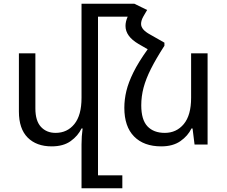

<svg xmlns="http://www.w3.org/2000/svg" viewBox="-20 -780 1227 1036"><path d="M508.8 166H640.1V235.8H419.9V-1Q419.9 -43.9 425.8 -86.9H419.9Q400.9 -46.9 361.3 -18.6Q321.8 9.8 258.8 9.8Q176.8 9.8 129.4 -37.6Q82 -85 82 -178.2V-492.2H170.9V-194.8Q170.9 -127.9 200.9 -95.5Q231 -63 279.8 -63Q342.8 -63 381.3 -110.6Q419.9 -158.2 419.9 -252V-759.8H705.1L773.9 -726.1L753.9 -691.9Q741.2 -669.9 741.2 -650.9Q741.2 -620.1 789.1 -594.2L867.2 -549.8V-533.2Q821.8 -462.9 794.4 -408.4Q767.1 -354 754.6 -306.9Q742.2 -259.8 742.2 -211.9Q742.2 -133.8 775.6 -98.4Q809.1 -63 869.1 -63Q932.1 -63 971.7 -110.6Q1011.2 -158.2 1011.2 -252V-492.2H1100.1V0H1029.8L1019 -86.9H1013.2Q994.1 -46.9 953.6 -18.6Q913.1 9.8 850.1 9.8Q755.9 9.8 703.4 -43.7Q650.9 -97.2 650.9 -198.2Q650.9 -243.2 661.9 -289.1Q672.9 -335 700 -389.9Q727.1 -444.8 776.9 -514.2L727.1 -543Q657.2 -584 657.2 -640.1Q657.2 -664.1 668.9 -689.9H508.8Z"/></svg>

Font: Kurinto Seri
Style: Regular
Weight: 400
Designer: Kurinto was developed by Clint Goss from a range of fonts that are compatible with the SIL Open Font License Version 1.1
Foundry: Clinton F. Goss
Version: Version 2.196; July 25, 2020